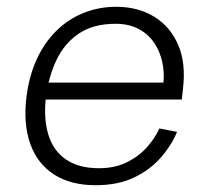

<svg xmlns="http://www.w3.org/2000/svg" viewBox="-20 -532 608 565"><path d="M261 13Q188 13 139 -18.5Q90 -50 69 -109Q48 -168 58 -248Q66 -310 88.5 -358.5Q111 -407 146 -441.5Q181 -476 226 -494Q271 -512 322 -512Q386 -512 433.5 -483Q481 -454 504.5 -399.5Q528 -345 518 -267L515 -239H104L110 -289H461Q464 -319 457.5 -349.5Q451 -380 434 -405.5Q417 -431 388.5 -446.5Q360 -462 320 -462Q255 -462 212.5 -433.5Q170 -405 146.5 -356Q123 -307 115 -245Q108 -182 122.5 -135Q137 -88 174.5 -62.5Q212 -37 271 -37Q319 -37 354.5 -55Q390 -73 413.5 -100Q437 -127 449 -154L501 -144Q484 -103 452 -67Q420 -31 373 -9Q326 13 261 13Z"/></svg>

Font: Inclusive Sans Light
Style: Italic
Weight: 300
Italic angle: -7°
Designer: Olivia King
Foundry: Olivia King
Version: Version 2.004